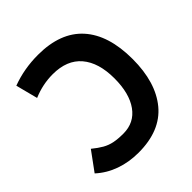

<svg xmlns="http://www.w3.org/2000/svg" viewBox="-195 -834 975 975"><g transform="rotate(-45 293.0 -346.5)"><path d="M242.2 9.8Q173.8 9.8 114.5 -11.2Q55.2 -32.2 9.8 -73.7L84.5 -175.8Q113.8 -151.9 137.9 -138.2Q162.1 -124.5 189.7 -118.9Q217.3 -113.3 255.9 -113.3Q334.5 -113.3 378.4 -174.8Q422.4 -236.3 422.4 -344.2Q422.4 -457 369.9 -518.8Q317.4 -580.6 215.3 -580.6Q143.1 -580.6 74.2 -551.3L43.5 -669.9Q132.3 -703.1 231.9 -703.1Q392.6 -703.1 474.9 -611.8Q557.1 -520.5 557.1 -348.1Q557.1 -180.7 478.3 -85.4Q399.4 9.8 242.2 9.8Z"/></g></svg>

Font: Cascadia Code
Style: Regular
Weight: 400
Monospace: yes
Designer: Aaron Bell
Foundry: Saja Typeworks
Version: Version 2106.017